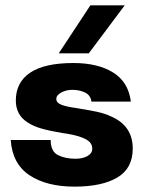

<svg xmlns="http://www.w3.org/2000/svg" viewBox="-20 -686 545 716"><path d="M20 -164H169Q169 -121 196.5 -107.5Q224 -94 261 -94Q288 -94 306 -104Q324 -114 324 -131Q324 -151 307 -162.5Q290 -174 257 -182Q230 -188 212 -190Q165 -198 135 -206.5Q105 -215 82 -230Q39 -258 39 -311Q39 -379 92.5 -415Q146 -451 254 -451Q345 -451 402 -415.5Q459 -380 468 -307H321Q318 -331 297 -341Q276 -351 250 -351Q227 -351 208.5 -341Q190 -331 190 -317Q190 -303 208.5 -295.5Q227 -288 265 -283L282 -280Q320 -274 346.5 -268Q373 -262 396 -251Q475 -216 475 -132Q475 -58 417.5 -24Q360 10 258 10Q154 10 90 -32.5Q26 -75 20 -164ZM317 -666H445L311 -487H199Z"/></svg>

Font: Teachers[wght]
Style: Regular
Weight: 400
Designer: Alfredo Marco Pradil & Chank Diesel
Version: Version 1.000;Glyphs 3.1.2 (3151)